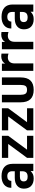

<svg xmlns="http://www.w3.org/2000/svg" viewBox="1280 -1852 577 3178"><g transform="rotate(-90 1569.0 -262.5)"><path d="M447 -342V0H327V-45Q301 -18 273.5 -6Q246 6 204 6Q124 6 80 -37Q36 -80 36 -156Q36 -226 83 -266.5Q130 -307 214 -307H324V-348Q324 -431 241 -431Q206 -431 185.5 -413.5Q165 -396 165 -367V-364H50V-368Q50 -441 102 -483.5Q154 -526 242 -526Q341 -526 394 -479.5Q447 -433 447 -342ZM324 -185V-222H234Q156 -222 156 -159Q156 -94 232 -94Q281 -94 302.5 -116.5Q324 -139 324 -185Z M911 -416 681 -104H911V0H546V-104L776 -416H546V-520H911Z M1366 -416 1136 -104H1366V0H1001V-104L1231 -416H1001V-520H1366Z M1465 -210V-520H1589V-216Q1589 -161 1605.5 -132.5Q1622 -104 1671 -104Q1720 -104 1736.5 -131Q1753 -158 1753 -216V-520H1877V-210Q1877 -102 1826 -48Q1775 6 1671 6Q1465 6 1465 -210Z M1985 -520H2106V-466Q2125 -499 2157 -515Q2189 -531 2229 -531Q2252 -531 2271 -527V-411Q2236 -422 2209 -422Q2164 -422 2136.5 -393.5Q2109 -365 2109 -312V0H1985Z M2343 -520H2464V-466Q2483 -499 2515 -515Q2547 -531 2587 -531Q2610 -531 2629 -527V-411Q2594 -422 2567 -422Q2522 -422 2494.5 -393.5Q2467 -365 2467 -312V0H2343Z M3084 -342V0H2964V-45Q2938 -18 2910.5 -6Q2883 6 2841 6Q2761 6 2717 -37Q2673 -80 2673 -156Q2673 -226 2720 -266.5Q2767 -307 2851 -307H2961V-348Q2961 -431 2878 -431Q2843 -431 2822.5 -413.5Q2802 -396 2802 -367V-364H2687V-368Q2687 -441 2739 -483.5Q2791 -526 2879 -526Q2978 -526 3031 -479.5Q3084 -433 3084 -342ZM2961 -185V-222H2871Q2793 -222 2793 -159Q2793 -94 2869 -94Q2918 -94 2939.5 -116.5Q2961 -139 2961 -185Z"/></g></svg>

Font: D-DIN
Style: DIN-Bold
Weight: 700
Designer: Charles Nix
Foundry: Datto Inc.
Version: Version 1.00